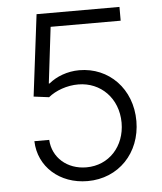

<svg xmlns="http://www.w3.org/2000/svg" viewBox="-53 -773 701 829"><g transform="rotate(-5 298.0 -358.5)"><path d="M293.7 9.9C427.9 9.9 525.2 -92 525.6 -229.8C525.9 -370.4 426.8 -470.2 298.7 -470.2C246.8 -470.2 198.5 -451.3 166.5 -424.4H163L192.1 -667.6H495.7V-727.3H136.4L92.7 -373.9L159.1 -365.4C190.3 -391.3 240.4 -409.8 289.4 -409.4C386 -409.1 460.9 -335.2 461.3 -228.7C461.3 -126.1 391.3 -49.7 293.7 -49.7C209.9 -49.7 147.7 -104.8 143.5 -181.8H79.2C82.4 -70.7 172.6 9.9 293.7 9.9Z"/></g></svg>

Font: Karasuma Gothic
Style: Light
Weight: 300
Designer: Rasmus Andersson / Ryoko Nishizuka
Foundry: rsms
Version: Version 1.00